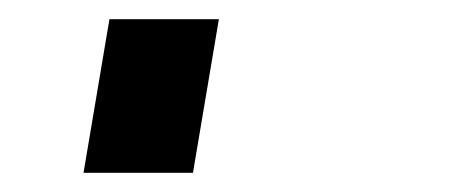

<svg xmlns="http://www.w3.org/2000/svg" viewBox="-20 34 472 200"><path d="M67 214H181L208 54H94Z"/></svg>

Font: Iosevka Sparkle Extrabold
Style: Italic
Weight: 800
Italic angle: -9°
Designer: Belleve Invis
Foundry: Belleve Invis
Version: Version 4.5.0; ttfautohint (v1.8.3)